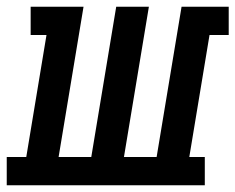

<svg xmlns="http://www.w3.org/2000/svg" viewBox="-62 -550 699 570"><path d="M-42 0V-84H16L76 -446H29V-530H186L112 -84H209L283 -530H380L306 -84H403L477 -530H617V-446H560L500 -84H546V0Z"/></svg>

Font: Iosevka Slab MdExObl
Style: Regular
Weight: 500
Width: 7
Italic angle: -9°
Monospace: yes
Designer: Belleve Invis
Foundry: Belleve Invis
Version: Version 11.1.1; ttfautohint (v1.8.3)